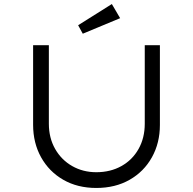

<svg xmlns="http://www.w3.org/2000/svg" viewBox="-20 -924 957 951"><path d="M457 7Q364 7 293.5 -33.5Q223 -74 183.5 -145Q144 -216 144 -306V-700H222V-311Q222 -241 253 -186.5Q284 -132 337.5 -101.5Q391 -71 457 -71Q527 -71 581.5 -101.5Q636 -132 666.5 -186.5Q697 -241 697 -311V-700H772V-305Q772 -216 732.5 -145Q693 -74 622 -33.5Q551 7 457 7ZM390 -757 367 -799 534 -904 575 -834Z"/></svg>

Font: Lexend Giga Light
Style: Regular
Weight: 300
Version: Version 1.007